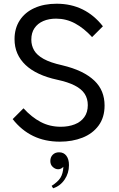

<svg xmlns="http://www.w3.org/2000/svg" viewBox="-20 -740 640 1030"><path d="M106 -159Q150 -111 198.5 -85.5Q247 -60 306 -60Q348 -60 381 -73Q414 -86 432.5 -112Q451 -138 451 -176Q451 -211 434 -237Q417 -263 380.5 -281.5Q344 -300 288 -312Q232 -324 189 -344Q146 -364 117 -391.5Q88 -419 73 -453.5Q58 -488 58 -530Q58 -588 86 -631Q114 -674 165 -697Q216 -720 284 -720Q361 -720 423 -689.5Q485 -659 532 -599L474 -541Q430 -589 382.5 -614.5Q335 -640 281 -640Q242 -640 212 -627Q182 -614 165 -589Q148 -564 148 -527Q148 -496 163 -470Q178 -444 214 -424Q250 -404 313 -390Q372 -376 414.5 -355.5Q457 -335 485.5 -308Q514 -281 527.5 -247.5Q541 -214 541 -174Q541 -110 509 -66.5Q477 -23 422.5 -1.5Q368 20 301 20Q221 20 158 -10.5Q95 -41 48 -101ZM257 257Q290 236 304 214Q318 192 320 155Q315 160 308 164Q301 168 292 168Q277 168 263.5 156Q250 144 250 124Q250 103 263 90Q276 77 297 77Q322 77 336 95.5Q350 114 350 146Q350 189 326.5 223.5Q303 258 265 270Z"/></svg>

Font: Moderustic
Style: Regular
Weight: 400
Designer: Tural Alisoy
Foundry: TAFT Foundry
Version: Version 2.120